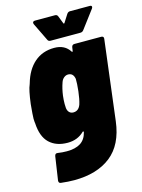

<svg xmlns="http://www.w3.org/2000/svg" viewBox="-133 -776 780 1055"><g transform="rotate(-15 257.5 -248.5)"><path d="M349 -520H502Q509 -520 512.5 -516Q516 -512 515 -505L459 -51Q443 79 364 141Q285 203 155 203Q122 203 79 198Q67 196 68 182L88 48Q91 32 106 35Q131 39 157 39Q206 39 235 20.5Q264 2 274 -38Q275 -42 272 -43Q269 -44 267 -41Q230 -5 174 -5Q109 -5 70.5 -41.5Q32 -78 28 -156Q27 -158 27 -162Q26 -167 26 -181Q26 -200 32 -263Q42 -342 54 -368L56 -374Q77 -448 123 -488Q169 -528 236 -528Q296 -528 324 -483Q326 -481 328 -481.5Q330 -482 330 -485L333 -505Q334 -512 338 -516Q342 -520 349 -520ZM289 -191Q298 -219 303 -263Q308 -308 307 -333Q301 -367 272 -367Q259 -367 248 -358Q237 -349 232 -334Q220 -300 215 -262Q212 -238 212 -215Q212 -199 213 -192Q215 -176 224 -167Q233 -158 247 -158Q277 -158 289 -191ZM160 -689Q160 -700 174 -700H287Q299 -700 303 -689L320 -645Q323 -641 326 -645L354 -689Q361 -700 372 -700H485Q496 -700 496 -692Q496 -687 492 -682L416 -581Q409 -571 397 -571H228Q215 -571 211 -581L162 -682Q160 -688 160 -689Z"/></g></svg>

Font: Barlow Semi Condensed Black
Style: Italic
Weight: 900
Width: 4
Italic angle: -7°
Designer: Jeremy Tribby
Foundry: Tribby Type
Version: Version 1.408